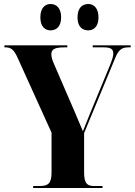

<svg xmlns="http://www.w3.org/2000/svg" viewBox="-20 -941 675 961"><path d="M422 -789C447 -789 473 -806 473 -854C473 -903 447 -921 422 -921C393 -921 368 -903 368 -854C368 -806 393 -789 422 -789ZM233 -789C260 -789 286 -806 286 -854C286 -903 260 -921 233 -921C207 -921 182 -903 182 -854C182 -806 207 -789 233 -789ZM146 0H493V-10H451C416 -10 401 -23 401 -78V-275L556 -649C573 -692 590 -704 622 -704H634V-714H444V-704H498C534 -704 547 -696 547 -673C547 -659 542 -643 529 -611L427 -364C417 -339 405 -310 395 -284C377 -327 368 -349 354 -381L251 -619C241 -642 237 -656 237 -669C237 -695 254 -704 304 -704H317V-714H2V-704H8C35 -704 50 -692 68 -652L238 -277V-78C238 -23 221 -10 179 -10H146Z"/></svg>

Font: Noto Serif Display Condensed ExtraBold
Style: Regular
Weight: 800
Width: 3
Designer: Monotype Design Team
Foundry: Monotype Imaging Inc.
Version: Version 2.009